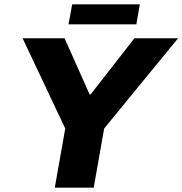

<svg xmlns="http://www.w3.org/2000/svg" viewBox="-20 -863 839 883"><path d="M232 0 280 -272 84 -687H277L392 -429H397L598 -687H799L459 -272L411 0ZM295 -751 312 -843H623L607 -751Z"/></svg>

Font: Archivo SemiBold ExtraBold
Style: Italic
Weight: 800
Italic angle: -10°
Version: Version 2.001